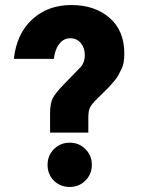

<svg xmlns="http://www.w3.org/2000/svg" viewBox="-20 -735 564 763"><path d="M331 -208H179V-283Q179 -324 189.5 -344.5Q200 -365 234 -400L302 -470Q317 -488 317 -516.5Q317 -545 301 -564Q285 -583 259 -583Q233 -583 215.5 -560.5Q198 -538 194 -501H35Q46 -601 108 -658Q170 -715 263.5 -715Q357 -715 415.5 -664Q474 -613 474 -523Q474 -483 464 -463.5Q454 -444 450 -435.5Q446 -427 431.5 -410Q417 -393 412 -388Q388 -364 366.5 -343Q345 -322 338 -308.5Q331 -295 331 -268ZM194 -17Q169 -43 169 -80Q169 -117 194.5 -142.5Q220 -168 257 -168Q294 -168 319.5 -142.5Q345 -117 345 -80Q345 -43 319.5 -17.5Q294 8 257 8Q220 8 194 -17Z"/></svg>

Font: Balans
Style: Regular
Weight: 400
Designer: Thomas Breure
Foundry: Thomas Breure
Version: Version 2.001